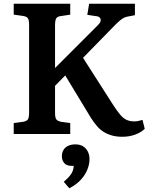

<svg xmlns="http://www.w3.org/2000/svg" viewBox="-20 -723 812 1036"><path d="M640 15Q609 15 584 8Q559 1 539 -11.5Q519 -24 502.5 -43.5Q486 -63 470 -88L332 -316L277 -260V-115Q277 -89 283.5 -79.5Q290 -70 309 -66L359 -59V0H54V-59L106 -66Q125 -70 131 -79.5Q137 -89 137 -118V-589Q137 -615 130.5 -624.5Q124 -634 104 -637L54 -644V-703H359V-644L307 -636Q290 -634 283.5 -624Q277 -614 277 -585V-356L510 -589Q521 -600 523 -610Q525 -620 518.5 -627.5Q512 -635 497 -636L451 -643L461 -703H708V-641L671 -634Q658 -632 648.5 -627Q639 -622 628 -613Q617 -604 600 -587L428 -411L593 -153Q614 -121 630 -102.5Q646 -84 663.5 -76Q681 -68 705 -68Q715 -68 725 -70Q735 -72 749 -76L761 -28Q742 -9 710 3Q678 15 640 15ZM354 293 324 258Q345 240 356.5 226Q368 212 372.5 199Q377 186 378 172H367Q339 172 326.5 157Q314 142 314 121Q314 99 323.5 84.5Q333 70 349.5 63Q366 56 386 56Q411 56 427.5 66Q444 76 453.5 94Q463 112 463 136Q463 162 452 190.5Q441 219 417.5 245.5Q394 272 354 293Z"/></svg>

Font: Literata 18pt SemiBold
Style: Regular
Weight: 600
Designer: Latin by Veronika Burian and Jose Scaglione. Greek by Irene Vlachou. Cyrillic by Vera Evstafieva.
Foundry: TypeTogether
Version: Version 3.103;gftools[0.9.29]